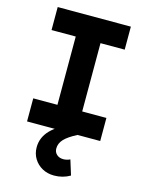

<svg xmlns="http://www.w3.org/2000/svg" viewBox="-142 -801 885 1161"><g transform="rotate(15 300.0 -221.0)"><path d="M222.5 -69.5V-646.5H377.5V-69.5ZM71 0V-144.5H529V0ZM71 -572V-716H529V-572ZM312.5 274Q271 274 238.2 255.8Q205.5 237.5 186.5 206.2Q167.5 175 167.5 135.5Q167.5 74 213 26.8Q258.5 -20.5 355.5 -56L387 0Q332.5 28 308.2 54Q284 80 284 112Q284 135 300 149.5Q316 164 341 164Q363 164 383.5 154L412.5 247.5Q367 274 312.5 274Z"/></g></svg>

Font: Google Sans Code
Style: Regular
Weight: 400
Monospace: yes
Designer: Google Sans Code Authors
Foundry: Google LLC
Version: Version 6.000